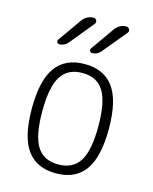

<svg xmlns="http://www.w3.org/2000/svg" viewBox="-115 -831 730 917"><g transform="rotate(15 250.0 -372.5)"><path d="M339.8 -725.6Q361.3 -754.9 394.5 -754.9Q405.3 -754.9 410.2 -745.6Q415 -736.3 408.2 -727.5L310.5 -609.4Q294.9 -590.8 269.5 -589.8Q261.7 -589.8 257.8 -596.2Q253.9 -602.5 258.8 -610.4ZM177.7 -725.6Q199.2 -754.9 233.4 -754.9Q243.2 -754.9 247.6 -745.6Q252 -736.3 245.1 -727.5L148.4 -609.4Q132.8 -590.8 107.4 -589.8Q99.6 -589.8 95.7 -596.2Q91.8 -602.5 96.7 -610.4ZM355.5 -433.1Q322.3 -486.3 250 -486.3Q177.7 -486.3 144.5 -433.1Q111.3 -379.9 111.3 -259.8Q111.3 -139.6 144.5 -86.9Q177.7 -34.2 250 -34.2Q322.3 -34.2 355.5 -86.9Q388.7 -139.6 388.7 -259.8Q388.7 -379.9 355.5 -433.1ZM393.1 -55.7Q345.7 9.8 250 9.8Q154.3 9.8 106.9 -55.7Q59.6 -121.1 59.6 -260.3Q59.6 -399.4 106.9 -464.8Q154.3 -530.3 250 -530.3Q345.7 -530.3 393.1 -464.8Q440.4 -399.4 440.4 -260.3Q440.4 -121.1 393.1 -55.7Z"/></g></svg>

Font: Rounded Mgen+ 1m light
Style: Regular
Weight: 200
Designer: [Source Han Sans]
Ryoko NISHIZUKA  (kana & ideographs); Paul D. Hunt (Latin, Greek & Cyrillic); Wenlong ZHANG  (bopomofo
Version: Version 1.059.20150602